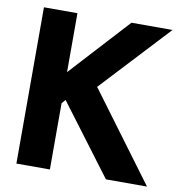

<svg xmlns="http://www.w3.org/2000/svg" viewBox="-79 -774 801 847"><g transform="rotate(10 321.5 -350.0)"><path d="M50 0V-700H200V-436L442 -700H626L342 -395L635 0H451L215 -314L200 -297V0Z"/></g></svg>

Font: DM Sans 9pt 36pt Black
Style: Regular
Weight: 900
Version: Version 4.004;gftools[0.9.30]